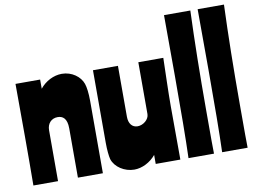

<svg xmlns="http://www.w3.org/2000/svg" viewBox="-87 -972 1486 1113"><g transform="rotate(-10 656.0 -415.0)"><path d="M25 -598C25 -501 26 -333 26 -283C26 -198 26 -88 25 0H170V-300C170 -338 194 -366 232 -366C261 -366 287 -350 287 -290V0H434V-427C434 -471 429 -508 422 -528C407 -572 358 -609 299 -609C251 -609 202 -584 170 -544V-598Z M890 0C890 -97 889 -265 889 -315C889 -400 893 -510 895 -598H748V-293C748 -261 713 -233 680 -233C648 -233 628 -258 628 -298V-598H481V-170C481 -130 485 -91 490 -73C505 -25 560 11 618 11C664 11 713 -14 745 -53V0Z M942 -841C942 -717 943 -661 943 -480C943 -273 942 -117 938 0H1088C1087 -48 1087 -74 1087 -255C1087 -468 1090 -657 1097 -841Z M1140 -841C1140 -717 1141 -661 1141 -480C1141 -273 1140 -117 1136 0H1286C1285 -48 1285 -74 1285 -255C1285 -468 1288 -657 1295 -841Z"/></g></svg>

Font: Ranchers
Style: Regular
Weight: 400
Designer: Pablo Impallari, Brenda Gallo
Foundry: Pablo Impallari, Brenda Gallo
Version: Version 1.000